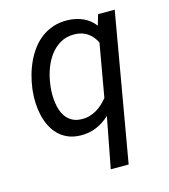

<svg xmlns="http://www.w3.org/2000/svg" viewBox="-110 -626 808 917"><g transform="rotate(-15 293.5 -167.5)"><path d="M62 -265.1Q66.4 -298.8 75.7 -332.3Q85 -365.7 99.6 -396.5Q114.3 -427.2 134.3 -453.6Q154.3 -480 180.2 -499Q206.1 -518.1 238 -528.6Q270 -539.1 308.6 -538.1Q348.1 -537.1 382.6 -522.5Q417 -507.8 441.9 -475.6L457.5 -528.3H539.6L412.6 203.1H324.2L372.1 -47.9Q341.3 -19 305.4 -4.2Q269.5 10.7 227.1 9.8Q191.9 8.8 165 -2.9Q138.2 -14.6 118.7 -34.4Q99.1 -54.2 86.4 -80.1Q73.7 -106 67.1 -135Q60.5 -164.1 59.1 -194.8Q57.6 -225.6 61 -254.9ZM148.9 -254.9Q146.5 -235.4 146.5 -213.6Q146.5 -191.9 149.7 -170.9Q152.8 -149.9 159.9 -130.9Q167 -111.8 179.2 -97.2Q191.4 -82.5 209.5 -73.5Q227.5 -64.5 252.9 -64Q273.4 -63.5 291.5 -68.6Q309.6 -73.7 325.7 -83Q341.8 -92.3 356 -105.2Q370.1 -118.2 382.8 -133.8L428.7 -395.5Q413.1 -427.7 387.2 -445.6Q361.3 -463.4 325.7 -464.4Q284.7 -465.8 253.7 -448Q222.7 -430.2 201.4 -401.1Q180.2 -372.1 167.5 -336.2Q154.8 -300.3 150.4 -265.1Z"/></g></svg>

Font: TypoPRO Roboto Mono
Style: Italic
Weight: 400
Designer: Google
Version: Version 2.000986; 2015; ttfautohint (v1.3)